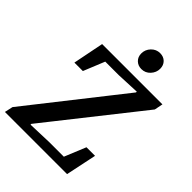

<svg xmlns="http://www.w3.org/2000/svg" viewBox="-246 -976 1092 1092"><g transform="rotate(45 299.5 -430.5)"><path d="M-2 0 9 -50 465 -629 445 -582 447 -612 308 -606H153L213 -640L147 -478H79L116 -664H601L591 -613L133 -34L153 -81L152 -52L301 -57H462L401 -23L468 -186H537L498 0ZM374 -721Q347 -721 329 -738.5Q311 -756 311 -784Q311 -815 333 -838Q355 -861 386 -861Q414 -861 431.5 -843.5Q449 -826 449 -798Q449 -768 427.5 -744.5Q406 -721 374 -721Z"/></g></svg>

Font: Source Serif 4 SemiBold
Style: Italic
Weight: 600
Italic angle: -12°
Designer: Frank Grießhammer
Foundry: Adobe Systems Incorporated
Version: Version 4.004;hotconv 1.0.116;makeotfexe 2.5.65601